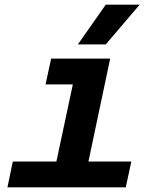

<svg xmlns="http://www.w3.org/2000/svg" viewBox="-20 -806 690 826"><path d="M199 0 317 -554H454L337 0ZM12 0 35 -111H545L521 0ZM176 -443 200 -554H386L362 -443ZM315 -615 435 -786H581L435 -615Z"/></svg>

Font: Azeret Mono Thin SemiBold
Style: Italic
Weight: 600
Italic angle: -12°
Version: Version 1.002